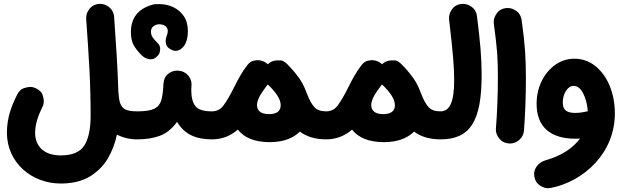

<svg xmlns="http://www.w3.org/2000/svg" viewBox="-20 -686 3300 1017"><path d="M16.6 16.6C16.6 177.7 150.4 286.1 301.3 286.1C362.3 286.1 413.1 273.9 454.1 250C494.6 225.6 526.9 193.8 550.3 154.8C573.7 115.2 589.8 72.8 599.1 27.3C632.8 43.9 668.5 52.2 706.5 52.2H707C727.5 52.2 745.1 44.9 759.3 30.3C773.4 15.6 780.8 -2 780.8 -22C780.8 -42.5 773.4 -60.1 759.3 -74.7C745.1 -88.9 727.5 -96.2 707 -96.2H706.5C677.7 -96.2 656.2 -99.6 643.1 -106.9C615.7 -121.1 610.4 -151.9 606.9 -202.1C603 -328.6 594.7 -454.6 584.5 -596.7C583 -616.7 575.2 -633.3 560.1 -646.5C544.9 -659.2 528.8 -665.5 510.7 -665.5H505.4C484.9 -664.1 468.3 -656.2 455.6 -641.1C442.9 -626 436.5 -609.4 436.5 -591.3V-585.9C443.4 -490.7 449.2 -402.3 453.6 -319.8C458 -237.3 460 -154.8 460 -72.3C460 -2.4 448.7 50.3 426.3 85C403.8 119.6 362.3 137.2 301.3 137.2C215.8 137.2 166 91.3 166 16.6C166 -29.8 184.6 -78.6 204.1 -118.2C209.5 -128.9 211.9 -139.6 211.9 -150.9C211.9 -158.7 210 -169.4 205.6 -183.6C201.2 -197.3 189.5 -208.5 171.4 -217.8C160.6 -223.1 149.9 -225.6 138.7 -225.6C130.9 -225.6 120.1 -223.1 106 -218.8C91.8 -214.4 80.1 -202.6 70.8 -184.6C42 -127.4 16.6 -63 16.6 16.6Z M632.3 -22C632.3 -2 639.6 15.6 654.3 30.3C669.4 44.9 687 52.2 707 52.2C753.4 52.2 793.9 45.9 828.1 32.7C862.3 19.5 892.1 -4.9 918 -40.5C957 26.4 1020 52.2 1102.5 52.2H1103C1123.5 52.2 1141.1 44.9 1155.3 30.3C1169.4 15.6 1176.8 -2 1176.8 -22C1176.8 -42.5 1169.4 -60.1 1155.3 -74.7C1141.1 -88.9 1123.5 -96.2 1103 -96.2H1102.5C1058.1 -96.2 1028.8 -105.5 1014.6 -124.5C1000.5 -143.6 993.2 -170.9 993.2 -206.5C993.2 -214.8 993.7 -223.6 994.1 -232.9C994.6 -235.4 994.6 -237.3 994.6 -239.3C994.6 -256.8 988.3 -272.9 975.6 -287.6C962.4 -302.2 945.8 -310.1 925.3 -311.5C922.9 -312 920.9 -312 918.5 -312C900.4 -312 884.3 -306.2 869.6 -293.9C855 -281.7 847.2 -264.2 845.7 -241.2C844.2 -205.1 840.3 -176.3 834.5 -155.3C828.1 -134.3 815.9 -119.1 796.9 -109.9C777.8 -100.6 748 -96.2 707 -96.2C687 -96.2 669.4 -88.9 654.3 -74.7C639.6 -60.1 632.3 -42.5 632.3 -22ZM673.3 -518.6C673.3 -485.8 679.2 -460.4 690.4 -442.4C702.1 -423.8 715.8 -407.2 731 -392.6C752.4 -372.6 772.9 -372.1 778.8 -372.1C790 -372.1 799.8 -376 808.1 -383.8C818.4 -392.6 824.7 -401.4 826.2 -410.2C827.6 -418.5 828.6 -424.3 828.6 -427.2C828.6 -438 824.7 -447.8 816.4 -456.1C802.2 -470.2 793 -481.4 787.6 -489.7C782.2 -498 779.8 -507.3 779.8 -518.6C779.8 -531.2 784.2 -541 793.5 -547.4C811 -560.1 824.7 -557.1 826.2 -557.1C847.7 -557.1 868.7 -545.4 868.7 -521.5C868.7 -513.2 866.7 -504.4 862.8 -495.6C859.4 -486.3 857.4 -478 857.4 -469.7C857.4 -464.4 858.4 -457.5 860.8 -449.2C863.3 -440.4 870.6 -432.1 883.8 -424.8C893.1 -419.4 902.3 -416.5 910.6 -416.5C924.3 -416.5 948.7 -426.8 962.4 -455.6C971.7 -474.6 975.1 -498.5 975.1 -521.5C975.1 -553.2 967.8 -579.6 953.6 -600.6C924.3 -643.1 876 -664.1 825.2 -664.1H805.2C792 -663.6 774.4 -658.2 751.5 -647.5C705.1 -626 673.3 -583 673.3 -518.6Z M1028.8 -22C1028.8 -2 1036.1 15.6 1050.8 30.3C1065.4 44.9 1083 52.2 1103 52.2C1159.7 52.2 1204.6 31.2 1239.7 0.5C1272.5 43 1328.6 66.9 1408.2 66.9C1477.1 66.9 1530.8 48.3 1568.4 11.2C1601.6 36.1 1647 52.2 1707.5 52.2H1708C1728.5 52.2 1746.1 44.9 1760.3 30.3C1774.4 15.6 1781.7 -2 1781.7 -22C1781.7 -42.5 1774.4 -60.1 1760.3 -74.7C1746.1 -88.9 1728.5 -96.2 1708 -96.2H1707.5C1679.7 -96.2 1659.2 -103.5 1646 -117.7C1632.3 -131.8 1618.7 -156.2 1605.5 -190.9C1588.9 -234.9 1575.7 -260.3 1544.9 -297.9C1534.7 -311 1522.9 -324.2 1509.8 -337.4C1507.8 -339.8 1505.9 -341.8 1503.4 -344.2C1489.3 -358.4 1477.1 -365.7 1466.8 -366.2H1450.2C1430.2 -366.2 1413.1 -359.4 1398.4 -345.7C1397 -347.2 1395.5 -348.1 1394 -349.6C1387.7 -355 1380.4 -359.4 1372.1 -362.3C1363.8 -365.7 1355 -367.2 1345.7 -367.2C1339.8 -367.2 1331.5 -366.2 1321.3 -363.8C1311 -361.3 1300.8 -354.5 1291 -342.3L1289.6 -340.3C1265.6 -310.5 1242.7 -269.5 1220.7 -225.1C1200.7 -184.6 1182.1 -152.8 1166 -130.4C1149.9 -107.4 1128.9 -96.2 1103 -96.2C1083 -96.2 1065.4 -88.9 1050.8 -74.7C1036.1 -60.1 1028.8 -42.5 1028.8 -22ZM1341.3 -129.4C1341.3 -144 1347.2 -161.6 1358.4 -181.6C1364.3 -191.9 1371.1 -201.7 1378.4 -211.9C1382.3 -217.8 1386.7 -223.6 1391.6 -230L1398.4 -238.8L1398.9 -238.3C1444.3 -195.3 1466.8 -158.7 1466.8 -128.9C1466.8 -97.2 1445.8 -81.5 1404.3 -81.5C1361.8 -81.5 1341.3 -100.1 1341.3 -129.4Z M1633.8 -22C1633.8 -2 1641.1 15.6 1655.8 30.3C1670.4 44.9 1688 52.2 1708 52.2C1764.6 52.2 1809.6 31.2 1844.7 0.5C1877.4 43 1933.6 66.9 2013.2 66.9C2082 66.9 2135.7 48.3 2173.3 11.2C2206.5 36.1 2252 52.2 2312.5 52.2H2313C2333.5 52.2 2351.1 44.9 2365.2 30.3C2379.4 15.6 2386.7 -2 2386.7 -22C2386.7 -42.5 2379.4 -60.1 2365.2 -74.7C2351.1 -88.9 2333.5 -96.2 2313 -96.2H2312.5C2284.7 -96.2 2264.2 -103.5 2251 -117.7C2237.3 -131.8 2223.6 -156.2 2210.4 -190.9C2193.8 -234.9 2180.7 -260.3 2149.9 -297.9C2139.6 -311 2127.9 -324.2 2114.7 -337.4C2112.8 -339.8 2110.8 -341.8 2108.4 -344.2C2094.2 -358.4 2082 -365.7 2071.8 -366.2H2055.2C2035.2 -366.2 2018.1 -359.4 2003.4 -345.7C2002 -347.2 2000.5 -348.1 1999 -349.6C1992.7 -355 1985.4 -359.4 1977.1 -362.3C1968.8 -365.7 1960 -367.2 1950.7 -367.2C1944.8 -367.2 1936.5 -366.2 1926.3 -363.8C1916 -361.3 1905.8 -354.5 1896 -342.3L1894.5 -340.3C1870.6 -310.5 1847.7 -269.5 1825.7 -225.1C1805.7 -184.6 1787.1 -152.8 1771 -130.4C1754.9 -107.4 1733.9 -96.2 1708 -96.2C1688 -96.2 1670.4 -88.9 1655.8 -74.7C1641.1 -60.1 1633.8 -42.5 1633.8 -22ZM1946.3 -129.4C1946.3 -144 1952.1 -161.6 1963.4 -181.6C1969.2 -191.9 1976.1 -201.7 1983.4 -211.9C1987.3 -217.8 1991.7 -223.6 1996.6 -230L2003.4 -238.8L2003.9 -238.3C2049.3 -195.3 2071.8 -158.7 2071.8 -128.9C2071.8 -97.2 2050.8 -81.5 2009.3 -81.5C1966.8 -81.5 1946.3 -100.1 1946.3 -129.4Z M2238.8 -22C2238.8 -2 2246.1 15.6 2260.7 30.3C2275.4 44.9 2293 52.2 2313 52.2C2470.7 52.2 2531.2 -44.4 2531.2 -289.1C2531.2 -332.5 2529.3 -378.4 2525.4 -426.8C2521.5 -474.6 2515.1 -532.7 2506.3 -601.1C2503.9 -621.1 2495.1 -637.2 2480 -648.4C2464.8 -659.7 2449.2 -665.5 2433.1 -665.5C2429.7 -665.5 2426.3 -665.5 2422.9 -665C2402.8 -662.6 2386.7 -653.8 2375.5 -638.7C2364.3 -623.5 2358.4 -607.4 2358.4 -590.8C2358.4 -587.9 2358.4 -585 2358.9 -581.5C2379.4 -407.2 2385.7 -330.1 2385.7 -262.2C2385.7 -148.4 2363.8 -96.2 2313 -96.2C2293 -96.2 2275.4 -88.9 2260.7 -74.7C2246.1 -60.1 2238.8 -42.5 2238.8 -22Z M2595.7 -559.6C2613.8 -428.2 2617.2 -377.9 2617.2 -274.9C2617.2 -184.6 2613.3 -86.9 2606.9 -6.3C2606.4 -3.9 2606.4 -2 2606.4 0C2606.4 17.1 2612.8 33.7 2625.5 48.8C2637.7 64 2654.3 72.3 2674.8 73.7C2677.2 74.2 2679.2 74.2 2681.2 74.2C2698.7 74.2 2715.3 67.9 2730.5 55.2C2745.6 42 2753.9 25.4 2755.4 5.4C2761.7 -74.7 2765.6 -173.3 2765.6 -267.6C2765.6 -380.9 2761.2 -447.3 2743.2 -579.1C2740.7 -599.1 2731.9 -615.2 2716.8 -626.5C2701.7 -637.7 2686 -643.6 2669.9 -643.6C2666.5 -643.6 2663.1 -643.6 2659.7 -643.1C2639.6 -640.6 2623.5 -631.8 2612.3 -616.7C2601.1 -601.6 2595.2 -585.9 2595.2 -569.8C2595.2 -566.4 2595.2 -563 2595.7 -559.6Z M3022 -375C2985.4 -375 2952.1 -364.3 2921.9 -343.3C2861.3 -300.3 2822.3 -224.6 2822.3 -136.2C2822.3 -12.7 2896.5 48.8 3028.8 48.8C3036.1 48.8 3043.9 48.3 3052.2 47.9C3015.1 98.6 2953.6 139.6 2869.6 163.1C2831.1 174.3 2809.1 206.5 2809.1 235.4C2809.1 240.2 2809.6 245.1 2810.5 250C2814 270 2823.2 285.2 2838.4 295.4C2853.5 305.7 2868.2 311 2882.3 311C2887.2 311 2892.1 310.5 2897 309.6C2986.8 292 3071.3 245.1 3134.8 175.8C3198.2 106.4 3236.8 16.6 3236.8 -85C3236.8 -138.2 3227.5 -187 3209.5 -231C3191.4 -274.9 3166 -310.1 3133.8 -335.9C3101.6 -361.8 3064.5 -375 3022 -375ZM2960.9 -142.6C2960.9 -166.5 2966.8 -187 2978 -204.6C2989.3 -222.2 3002.4 -231 3018.6 -231C3033.2 -231 3045.9 -224.1 3056.6 -210.9C3077.6 -183.6 3090.8 -139.2 3093.3 -96.7C3074.2 -92.3 3052.2 -87.9 3027.3 -87.9C2983.9 -87.9 2960.9 -101.6 2960.9 -142.6Z"/></svg>

Font: Mikhak ExtraBold
Style: Regular
Weight: 800
Designer: Amin Abedi
Version: Version 3.2